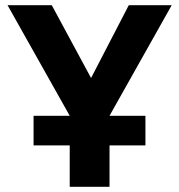

<svg xmlns="http://www.w3.org/2000/svg" viewBox="-20 -718 689 738"><path d="M248 0V-159H109V-273H248L9 -698H179L329 -420H331L475 -698H640L401 -273H539V-159H401V0Z"/></svg>

Font: IBM Plex Sans
Style: Regular
Weight: 400
Designer: Mike Abbink, Paul van der Laan, Pieter van Rosmalen
Foundry: Bold Monday
Version: Version 3.201